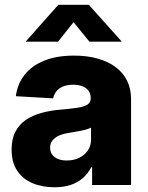

<svg xmlns="http://www.w3.org/2000/svg" viewBox="-20 -770 617 799"><path d="M206.5 9.3Q154.8 9.3 114.5 -8.1Q74.2 -25.4 51.3 -60.1Q28.3 -94.7 28.3 -147.5Q28.3 -191.9 44.2 -222.2Q60.1 -252.4 87.9 -271.2Q115.7 -290 152.1 -300Q188.5 -310.1 230 -313.5Q276.4 -317.4 304.4 -322Q332.5 -326.7 345 -335.4Q357.4 -344.2 357.4 -360.4V-362.8Q357.4 -379.9 348.6 -392.1Q339.8 -404.3 323.5 -410.9Q307.1 -417.5 284.7 -417.5Q261.2 -417.5 243.7 -410.6Q226.1 -403.8 215.3 -390.9Q204.6 -377.9 201.2 -360.8L45.9 -369.6Q52.7 -421.4 82.8 -459.2Q112.8 -497.1 164.6 -517.8Q216.3 -538.6 288.6 -538.6Q342.3 -538.6 386 -526.4Q429.7 -514.2 460.9 -491Q492.2 -467.8 508.8 -434.3Q525.4 -400.9 525.4 -357.9V0H363.3V-74.2H359.9Q345.2 -46.4 323.5 -27.8Q301.8 -9.3 272.7 0Q243.7 9.3 206.5 9.3ZM257.8 -102.1Q286.1 -102.1 309.1 -113Q332 -124 345.5 -143.8Q358.9 -163.6 358.9 -189.5V-238.8Q352.1 -235.4 342 -232.2Q332 -229 319.6 -226.6Q307.1 -224.1 293.7 -221.7Q280.3 -219.2 266.1 -216.8Q242.7 -213.4 225.3 -205.6Q208 -197.8 198.2 -185.3Q188.5 -172.9 188.5 -155.3Q188.5 -138.2 197.5 -126.2Q206.5 -114.3 221.9 -108.2Q237.3 -102.1 257.8 -102.1ZM221.7 -596.7H87.9V-598.1L222.7 -750H349.6L485.8 -598.1V-596.7H352.1L286.1 -677.7Z"/></svg>

Font: Inter 24pt ExtraBold
Style: Regular
Weight: 800
Designer: Rasmus Andersson
Foundry: rsms
Version: Version 4.001;git-66647c0bb